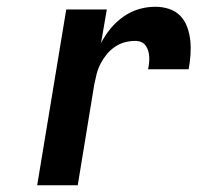

<svg xmlns="http://www.w3.org/2000/svg" viewBox="-20 -548 640 568"><path d="M90 0 176 -520H296L279 -421Q291 -444 307.5 -464Q324 -484 345.5 -499Q367 -514 391 -521Q415 -528 439 -528Q461 -528 480.5 -521.5Q500 -515 513.5 -501Q527 -487 534 -467.5Q541 -448 543 -427.5Q545 -407 543.5 -385.5Q542 -364 538 -343H418Q420 -352 421 -361.5Q422 -371 421.5 -380Q421 -389 418.5 -397.5Q416 -406 411 -413Q406 -420 398 -423.5Q390 -427 380 -427Q365 -427 349.5 -423Q334 -419 320 -409.5Q306 -400 295.5 -387Q285 -374 277.5 -359.5Q270 -345 266 -329.5Q262 -314 259 -299L210 0Z"/></svg>

Font: Iosevka Extended
Style: Bold Italic
Weight: 700
Width: 7
Italic angle: -9°
Monospace: yes
Designer: Belleve Invis
Foundry: Belleve Invis
Version: Version 32.5.0; ttfautohint (v1.8.4)